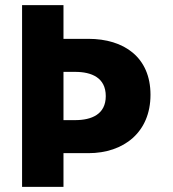

<svg xmlns="http://www.w3.org/2000/svg" viewBox="-20 -723 666 741"><path d="M225 -259.4V-445.6H270.1C333 -445.6 388.2 -423.5 388.2 -352.1C388.2 -281.5 333 -259.4 270.1 -259.4ZM225 -703.1H65.2V-1.9H225V-131.9H321.1C457.9 -131.9 560.8 -212.7 560.8 -357.2C560.8 -502.5 457.9 -573.1 321.1 -573.1H225Z"/></svg>

Font: Sztylet
Style: Bd
Weight: 700
Foundry: Cannot Into Space Fonts, PlusOne Fonts
Version: Version 0.12